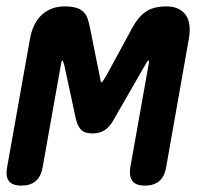

<svg xmlns="http://www.w3.org/2000/svg" viewBox="-42 -570 662 600"><path d="M477 -46Q472 -18 455.5 -4Q439 10 411 10Q383 10 372 -4Q361 -18 365 -46L422 -366Q425 -380 422 -381Q419 -381 411 -366L315 -199Q303 -176 287 -164.5Q271 -153 247 -153Q223 -153 211.5 -164.5Q200 -176 195 -199L159 -366Q155 -381 152.5 -381Q150 -381 148 -366L91 -46Q86 -18 69.5 -4Q53 10 25 10Q-3 10 -14 -4Q-25 -18 -20 -46L51 -445Q60 -498 89 -524Q118 -550 160 -550Q181 -550 195 -546Q209 -542 218 -533.5Q227 -525 231.5 -512.5Q236 -500 239 -484L269 -335Q273 -312 275 -312Q275 -312 276 -313Q278 -313 291 -335L372 -484Q389 -516 413 -533Q437 -550 478 -550Q518 -550 537.5 -524.5Q557 -499 548 -448Z"/></svg>

Font: Maple Mono SemiBold
Style: Italic
Weight: 600
Italic angle: -10°
Monospace: yes
Designer: subframe7536
Version: Version 7.000